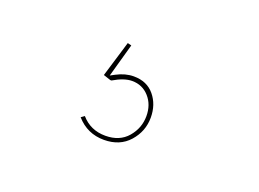

<svg xmlns="http://www.w3.org/2000/svg" viewBox="-46 -99 493 366"><g transform="rotate(20 200.5 84.5)"><path d="M161.1 55.2Q178.7 45.9 195.8 45.9Q222.7 45.9 237.8 64.2Q252.9 82.5 252.9 108.9Q252.9 136.7 234.1 158Q215.3 179.2 183.1 179.2Q149.4 179.2 127 153.8L133.8 148.9Q152.8 170.9 183.1 170.9Q211.9 170.9 228 152.1Q244.1 133.3 244.1 108.9Q244.1 85.9 230.5 70.6Q216.8 55.2 195.8 55.2Q179.7 55.2 158.2 67.9H155.8L141.1 63L163.1 -9.8L170.9 -7.8L151.9 60.1Z"/></g></svg>

Font: Rawengulk
Style: Ultralight
Weight: 200
Version: Version 0.92